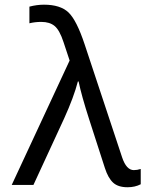

<svg xmlns="http://www.w3.org/2000/svg" viewBox="-20 -786 640 816"><path d="M29.8 0 275.9 -528.8 250 -606.9Q233.4 -657.7 212.4 -675.3Q191.4 -692.9 155.8 -692.9Q128.4 -692.9 105 -687V-757.8Q136.7 -766.1 167 -766.1Q236.3 -766.1 271 -733.2Q305.7 -700.2 339.8 -597.2L499 -117.2Q517.1 -63 548.8 -63Q563 -63 578.1 -67.9V-2.9Q553.7 9.8 522 9.8Q481.9 9.8 460.7 -9.8Q439.5 -29.3 425.8 -71.8L359.9 -275.9Q326.2 -380.4 314 -439.9H311Q293.5 -372.6 252.9 -283.2L122.1 0Z"/></svg>

Font: Apple Sans Adjectives
Style: Regular
Weight: 400
Monospace: yes
Foundry: Apple Sans Adjectives
Version: Version 0.01